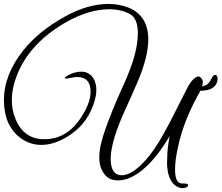

<svg xmlns="http://www.w3.org/2000/svg" viewBox="-23 -870 1125 975"><path d="M1064 -430C1071 -435 1076 -443 1080 -456C1088 -483 1073 -497 1061 -486C1056 -481 1051 -472 1044 -458C1037 -445 1024 -436 1004 -431H1003C1006 -440 1007 -447 1007 -453C1007 -466 1000 -475 987 -482C970 -482 951 -464 931 -429L866 -301C824 -217 790 -156 763 -117L736 -80C682 -13 635 20 595 20C558 20 539 -8 539 -64C539 -94 546 -131 559 -175C586 -263 629 -344 673 -448C711 -536 730 -610 730 -669C730 -748 698 -802 633 -830C601 -843 566 -850 529 -850C458 -850 384 -829 307 -786C218 -737 148 -680 95 -614C30 -532 -3 -448 -3 -362C-3 -277 24 -213 79 -171C143 -122 228 -120 319 -176C380 -213 424 -265 449 -332C472 -393 471 -438 452 -471C438 -494 417 -506 390 -506C372 -506 354 -502 336 -494C318 -486 308 -479 306 -474C305 -470 312 -470 328 -473C345 -477 358 -479 369 -479C414 -479 437 -454 437 -404C437 -370 424 -331 397 -287C348 -204 283 -163 202 -163C133 -163 84 -197 56 -265C31 -325 28 -399 63 -488C105 -595 186 -683 305 -753C386 -800 461 -823 532 -823C571 -823 607 -815 638 -798C664 -783 677 -751 677 -702C677 -669 672 -632 661 -591C651 -550 629 -491 594 -416C560 -341 533 -273 512 -214C471 -97 471 -29 511 19C526 37 548 46 576 46C615 46 656 29 699 -6C745 -43 792 -101 839 -179C830 -138 826 -98 826 -60C823 -25 827 73 898 85H910C925 83 932 78 932 70C932 65 926 62 914 62H903C878 62 866 39 866 -7C866 -30 868 -55 873 -83C890 -186 927 -287 982 -386C987 -394 991 -402 994 -409C1018 -410 1046 -412 1064 -430Z"/></svg>

Font: VL Great Vibes
Style: Regular
Weight: 400
Designer: Robert E. Leuschke
Foundry: Robert E. Leuschke
Version: Version 1.001